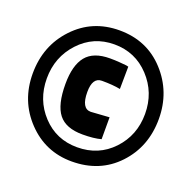

<svg xmlns="http://www.w3.org/2000/svg" viewBox="-101 -801 732 733"><g transform="rotate(20 265.0 -434.5)"><path d="M9 -433Q9 -546 82 -623.5Q155 -701 265 -701Q377 -701 449 -622.5Q521 -544 521 -434Q521 -321 449 -244.5Q377 -168 263 -168Q156 -168 82.5 -245Q9 -322 9 -433ZM264 -226Q351 -226 408 -286.5Q465 -347 465 -434Q465 -521 407.5 -582.5Q350 -644 265 -644Q180 -644 123 -582.5Q66 -521 66 -434Q66 -347 122.5 -286.5Q179 -226 264 -226ZM342 -376V-287Q313 -279 267 -279Q199 -279 169.5 -316.5Q140 -354 140 -438Q140 -514 170 -551Q200 -588 267 -588Q287 -588 306 -586.5Q325 -585 334 -584L343 -582L342 -491Q312 -497 267 -497Q229 -497 229 -438Q229 -371 267 -371Z"/></g></svg>

Font: TitilliumText22L Rg
Style: Bold
Weight: 700
Designer: Campivisivi
Foundry: Campivisivi
Version: 1.000